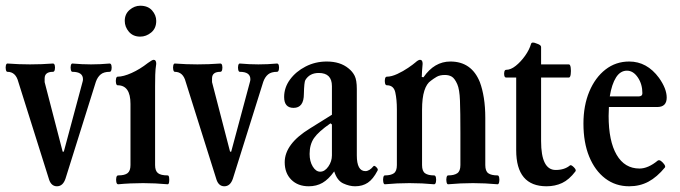

<svg xmlns="http://www.w3.org/2000/svg" viewBox="-21 -640 2378 671"><path d="M178 11Q159 11 151 -11L43 -354Q34 -389 5 -389Q1 -389 -0.5 -396.5Q-2 -404 -0.5 -411Q1 -418 5 -418Q45 -415 84 -415Q124 -415 164 -418Q169 -418 170.5 -411Q172 -404 170.5 -396.5Q169 -389 164 -389Q135 -389 135 -366Q135 -362 135 -358.5Q135 -355 135 -353L198 -110H202L267 -352Q269 -358 269 -363Q269 -389 232 -389Q228 -389 226.5 -396.5Q225 -404 226.5 -411Q228 -418 232 -418Q266 -415 297 -415Q330 -415 362 -418Q367 -418 368.5 -411Q370 -404 368.5 -396.5Q367 -389 362 -389Q342 -389 331 -380Q320 -371 314 -354L208 -16Q199 11 178 11Z M469 -512Q444 -512 429.5 -529Q415 -546 415 -567Q415 -591 432 -605.5Q449 -620 469 -620Q496 -620 510.5 -603.5Q525 -587 525 -567Q525 -541 507.5 -526.5Q490 -512 469 -512ZM392 4Q387 4 385.5 -4Q384 -12 385.5 -19.5Q387 -27 392 -27Q415 -27 425 -35Q435 -43 435 -63V-277Q435 -342 390 -342Q386 -342 384.5 -349.5Q383 -357 384.5 -364.5Q386 -372 390 -372Q410 -372 439 -385Q468 -398 496 -420Q511 -431 516 -431Q525 -431 525 -417Q522 -398 521.5 -378.5Q521 -359 521 -339V-63Q521 -43 531 -35Q541 -27 565 -27Q569 -27 570 -19.5Q571 -12 570 -4Q569 4 565 4Q543 2 521.5 1Q500 0 479 0Q457 0 435 1Q413 2 392 4Z M763 11Q744 11 736 -11L628 -354Q619 -389 590 -389Q586 -389 584.5 -396.5Q583 -404 584.5 -411Q586 -418 590 -418Q630 -415 669 -415Q709 -415 749 -418Q754 -418 755.5 -411Q757 -404 755.5 -396.5Q754 -389 749 -389Q720 -389 720 -366Q720 -362 720 -358.5Q720 -355 720 -353L783 -110H787L852 -352Q854 -358 854 -363Q854 -389 817 -389Q813 -389 811.5 -396.5Q810 -404 811.5 -411Q813 -418 817 -418Q851 -415 882 -415Q915 -415 947 -418Q952 -418 953.5 -411Q955 -404 953.5 -396.5Q952 -389 947 -389Q927 -389 916 -380Q905 -371 899 -354L793 -16Q784 11 763 11Z M1058 11Q1020 11 997 -12Q974 -35 974 -73Q974 -137 1062 -191L1139 -239V-339Q1139 -385 1093 -385Q1061 -385 1046 -360Q1042 -353 1041 -312Q1041 -263 1005 -263Q972 -263 972 -301Q972 -334 992.5 -362Q1013 -390 1047 -407.5Q1081 -425 1121 -425Q1168 -425 1197 -401Q1211 -390 1218.5 -375Q1226 -360 1226 -329V-97Q1226 -42 1256 -42Q1270 -42 1284 -59Q1287 -63 1294.5 -55.5Q1302 -48 1298 -43Q1283 -14 1264.5 -1.5Q1246 11 1220 11Q1200 11 1178.5 1Q1157 -9 1147 -41Q1127 -13 1106 -1Q1085 11 1058 11ZM1098 -40Q1114 -40 1126.5 -58Q1139 -76 1139 -97V-205L1134 -209Q1092 -180 1076.5 -157.5Q1061 -135 1061 -102Q1061 -76 1072 -58Q1083 -40 1098 -40Z M1324 4Q1320 4 1318.5 -4Q1317 -12 1318.5 -19.5Q1320 -27 1324 -27Q1345 -27 1355.5 -34.5Q1366 -42 1366 -63V-258Q1366 -292 1360.5 -317Q1355 -342 1331 -342Q1326 -342 1324.5 -349.5Q1323 -357 1324.5 -364.5Q1326 -372 1331 -372Q1347 -372 1367.5 -381.5Q1388 -391 1405.5 -403Q1423 -415 1431 -422Q1441 -431 1447 -431Q1456 -431 1456 -417Q1455 -409 1454 -392.5Q1453 -376 1453 -371L1459 -370Q1497 -425 1553 -425Q1627 -425 1656 -353Q1665 -329 1670 -297.5Q1675 -266 1675 -228V-63Q1675 -42 1685.5 -34.5Q1696 -27 1718 -27Q1722 -27 1723.5 -19.5Q1725 -12 1723.5 -4Q1722 4 1718 4Q1696 2 1674.5 1Q1653 0 1632 0Q1610 0 1588.5 1Q1567 2 1545 4Q1541 4 1539.5 -4Q1538 -12 1539.5 -19.5Q1541 -27 1545 -27Q1566 -27 1577 -34.5Q1588 -42 1588 -63V-176Q1588 -249 1586.5 -288.5Q1585 -328 1577 -346Q1568 -366 1558 -372Q1548 -378 1534 -378Q1516 -378 1505 -371.5Q1494 -365 1485 -358Q1470 -348 1462 -323Q1454 -298 1454 -256V-63Q1454 -42 1464.5 -34.5Q1475 -27 1496 -27Q1501 -27 1502.5 -19.5Q1504 -12 1502.5 -4Q1501 4 1496 4Q1475 2 1454 1Q1433 0 1410 0Q1388 0 1367 1Q1346 2 1324 4Z M1889 11Q1783 11 1783 -115V-369H1748Q1743 -369 1741.5 -375.5Q1740 -382 1741.5 -389Q1743 -396 1748 -396Q1764 -396 1781.5 -410Q1799 -424 1814 -445Q1829 -466 1835 -487Q1838 -495 1854 -488Q1870 -483 1870 -476V-415H1967Q1972 -415 1973.5 -403.5Q1975 -392 1973.5 -380.5Q1972 -369 1967 -369H1870V-147Q1870 -46 1921 -46Q1952 -46 1971 -62Q1975 -65 1984.5 -55.5Q1994 -46 1990 -41Q1968 -12 1943.5 -0.5Q1919 11 1889 11Z M2178 11Q2130 11 2094 -16.5Q2058 -44 2038 -93Q2018 -142 2018 -208Q2018 -271 2038.5 -320Q2059 -369 2095 -397Q2131 -425 2178 -425Q2240 -425 2282 -368Q2309 -330 2309 -299Q2309 -266 2276 -266H2107Q2106 -251 2106 -235Q2106 -147 2134 -99Q2162 -51 2214 -51Q2244 -51 2278 -79Q2283 -82 2289.5 -77Q2296 -72 2300.5 -65.5Q2305 -59 2303 -55Q2275 -21 2245 -5Q2215 11 2178 11ZM2170 -393Q2147 -393 2132 -369.5Q2117 -346 2110 -303H2210Q2224 -303 2224 -314Q2224 -346 2208 -369.5Q2192 -393 2170 -393Z"/></svg>

Font: Junicode Two Beta Condensed Medium
Style: Regular
Weight: 500
Width: 3
Designer: Peter S. Baker
Foundry: Briery Creek Software
Version: Version 1.053; ttfautohint (v1.8.4)